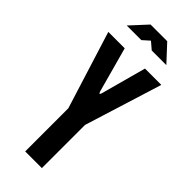

<svg xmlns="http://www.w3.org/2000/svg" viewBox="-293 -950 985 985"><g transform="rotate(45 199.0 -457.5)"><path d="M143.5 0H264.5V-313L396 -735H277.5L210 -487L205.5 -479H203L198.5 -487L130.5 -735H11.5L143.5 -313ZM55 -825H161L198 -858L236.5 -825H342.5L259 -915H138Z"/></g></svg>

Font: League Gothic SemiExpanded
Style: Regular
Weight: 400
Width: 6
Designer: The League of Moveable Type
Version: Version 1.600; ttfautohint (v1.8.3)